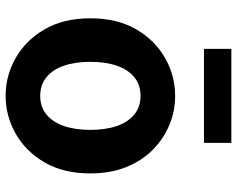

<svg xmlns="http://www.w3.org/2000/svg" viewBox="-98 -710 823 666"><g transform="rotate(90 313.0 -377.5)"><path d="M313 14Q243 14 181.5 -21Q120 -56 82 -121.5Q44 -187 44 -280Q44 -373 82 -438.5Q120 -504 181.5 -539Q243 -574 313 -574Q366 -574 414 -554Q462 -534 500 -496.5Q538 -459 560 -404.5Q582 -350 582 -280Q582 -187 544 -121.5Q506 -56 444.5 -21Q383 14 313 14ZM313 -106Q351 -106 377.5 -127.5Q404 -149 417.5 -188Q431 -227 431 -280Q431 -333 417.5 -372Q404 -411 377.5 -432.5Q351 -454 313 -454Q275 -454 248.5 -432.5Q222 -411 208.5 -372Q195 -333 195 -280Q195 -227 208.5 -188Q222 -149 248.5 -127.5Q275 -106 313 -106ZM150 -674V-769H476V-674Z"/></g></svg>

Font: Noto Sans SC
Style: Bold
Weight: 700
Designer: Ryoko NISHIZUKA  (kana, bopomofo & ideographs); Paul D. Hunt (Latin, Greek & Cyrillic); Sandoll Communications , Soo-you
Foundry: Adobe
Version: Version 2.004-H2;hotconv 1.0.118;makeotfexe 2.5.65603